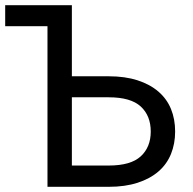

<svg xmlns="http://www.w3.org/2000/svg" viewBox="-20 -720 745 740"><path d="M163 -619H0V-700H257V-426H399Q462 -426 510 -410.5Q558 -395 590.5 -367Q623 -339 639 -300Q655 -261 655 -213Q655 -166 639 -126.5Q623 -87 590.5 -59Q558 -31 510 -15.5Q462 0 399 0H163ZM399 -82Q484 -82 522.5 -117.5Q561 -153 561 -213Q561 -274 522.5 -309.5Q484 -345 399 -345H257V-82Z"/></svg>

Font: Golos UI
Style: Regular
Weight: 400
Designer: A.Korolkova, Vitaly Kuzmin
Foundry: ParaType Ltd
Version: Version 2.000